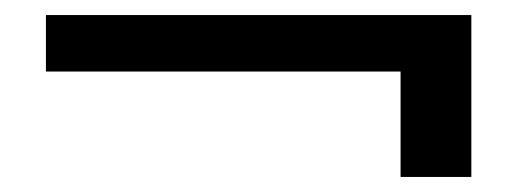

<svg xmlns="http://www.w3.org/2000/svg" viewBox="-20 -453 690 255"><path d="M41 -433V-358H512V-218H606V-433Z"/></svg>

Font: Malmofest
Style: Regular
Weight: 400
Designer: Jonny Pinhorn (Poppins), Kolossal
Version: Version 1.004;Glyphs 3.1.2 (3151)